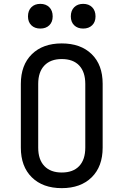

<svg xmlns="http://www.w3.org/2000/svg" viewBox="-20 -965 640 995"><path d="M300 10Q202 10 145 -46Q88 -102 88 -200V-530Q88 -628 145 -684Q202 -740 300 -740Q398 -740 455 -684.5Q512 -629 512 -531V-200Q512 -102 455 -46Q398 10 300 10ZM300 -71Q359 -71 390.5 -104.5Q422 -138 422 -200V-530Q422 -592 390.5 -625.5Q359 -659 300 -659Q242 -659 210 -625.5Q178 -592 178 -530V-200Q178 -138 210 -104.5Q242 -71 300 -71ZM411 -817Q382 -817 364.5 -834Q347 -851 347 -880Q347 -910 364.5 -927.5Q382 -945 411 -945Q440 -945 457.5 -927.5Q475 -910 475 -880Q475 -851 457.5 -834Q440 -817 411 -817ZM189 -817Q160 -817 142.5 -834Q125 -851 125 -880Q125 -910 142.5 -927.5Q160 -945 189 -945Q218 -945 235.5 -927.5Q253 -910 253 -880Q253 -851 235.5 -834Q218 -817 189 -817Z"/></svg>

Font: Liga JetBrainsMono Nerd Font
Style: Regular
Weight: 400
Designer: Philipp Nurullin, Konstantin Bulenkov
Foundry: JetBrains
Version: Version 2.225; ttfautohint (v1.8.3)